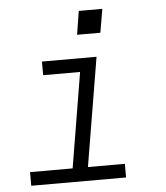

<svg xmlns="http://www.w3.org/2000/svg" viewBox="-52 -766 704 813"><g transform="rotate(-5 300.0 -360.0)"><path d="M48 0V-58H229L296 -462H139V-520H371L294 -58H451V0ZM396 -620H297L313 -720H413Z"/></g></svg>

Font: Iosevka SS04 Light Extended
Style: Italic
Weight: 300
Width: 7
Italic angle: -9°
Monospace: yes
Designer: Belleve Invis
Foundry: Belleve Invis
Version: Version 19.0.0; ttfautohint (v1.8.4)